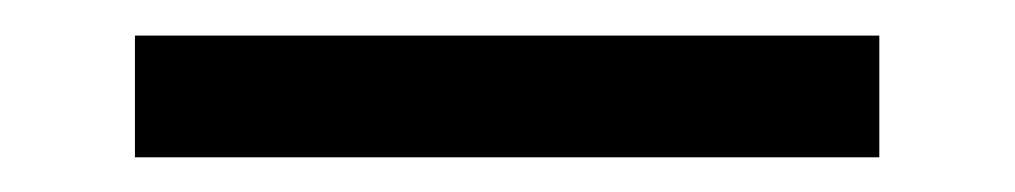

<svg xmlns="http://www.w3.org/2000/svg" viewBox="-20 -343 576 109"><path d="M479.2 -322.8H56.6V-253.7H479.2Z"/></svg>

Font: Estedad-FD-VF Thin
Style: Regular
Weight: 100
Designer: Amin Abedi
Version: Version 5.0